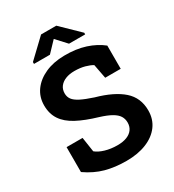

<svg xmlns="http://www.w3.org/2000/svg" viewBox="-214 -1018 1037 1147"><g transform="rotate(-30 304.5 -444.0)"><path d="M317.4 10.3Q238.8 10.3 174.3 -7.3Q109.9 -24.9 47.4 -68.4V-240.2H157.7L172.9 -139.2Q194.8 -120.6 233.4 -109.1Q272 -97.7 317.4 -97.7Q356 -97.7 382.6 -108.4Q409.2 -119.1 423.1 -138.9Q437 -158.7 437 -185.5Q437 -210.9 424.6 -230.7Q412.1 -250.5 383.5 -266.8Q355 -283.2 306.2 -298.3Q221.7 -323.2 166.3 -352.8Q110.8 -382.3 83.3 -423.6Q55.7 -464.8 55.7 -522.9Q55.7 -580.6 87.6 -624.8Q119.6 -668.9 176.3 -694.3Q232.9 -719.7 307.1 -720.7Q389.2 -721.7 452.4 -701.2Q515.6 -680.7 561.5 -644V-483.9H454.6L436 -581.5Q417.5 -593.3 386 -602.1Q354.5 -610.8 314.5 -610.8Q280.3 -610.8 254.2 -600.6Q228 -590.3 212.9 -570.8Q197.8 -551.3 197.8 -523.4Q197.8 -499.5 210.9 -481.7Q224.1 -463.9 255.1 -448Q286.1 -432.1 340.8 -414.1Q458.5 -381.3 519.3 -327.6Q580.1 -273.9 580.1 -186.5Q580.1 -126 547.4 -81.8Q514.6 -37.6 455.6 -13.7Q396.5 10.3 317.4 10.3ZM127.4 -768.1V-780.8L252 -899.4H356.9L480.5 -779.3V-768.1H369.1L304.2 -838.4L237.3 -768.1Z"/></g></svg>

Font: Robotiche
Style: Bold
Weight: 700
Designer: Google
Version: Version 2.001